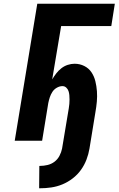

<svg xmlns="http://www.w3.org/2000/svg" viewBox="-20 -755 640 1030"><path d="M190 255 191 135H195Q215 135 235.5 130Q256 125 272.5 112.5Q289 100 299 81Q309 62 313 42L349 -174Q351 -186 352 -197.5Q353 -209 353 -221Q353 -233 352 -244.5Q351 -256 347.5 -266.5Q344 -277 335.5 -285Q327 -293 315 -293Q300 -293 285 -284.5Q270 -276 261 -262Q252 -248 247 -232.5Q242 -217 239 -202L206 0H59L180 -735H596L577 -615H308L260 -329Q270 -346 282 -361.5Q294 -377 309.5 -389Q325 -401 343.5 -407Q362 -413 380 -413Q408 -413 432 -401Q456 -389 470.5 -367.5Q485 -346 491.5 -319.5Q498 -293 500 -265.5Q502 -238 499.5 -210Q497 -182 492 -154L460 42Q455 72 444 101Q433 130 414.5 156Q396 182 370 202Q344 222 315 234Q286 246 255.5 250.5Q225 255 195 255Z"/></svg>

Font: Iosevka Heavy Extended Oblique
Style: Regular
Weight: 900
Width: 7
Italic angle: -9°
Monospace: yes
Designer: Belleve Invis
Foundry: Belleve Invis
Version: Version 32.5.0; ttfautohint (v1.8.4)